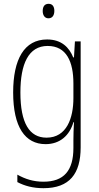

<svg xmlns="http://www.w3.org/2000/svg" viewBox="-20 -746 518 1007"><path d="M235 -726C212 -726 204 -709 204 -688C204 -667 214 -650 234 -650C255 -650 265 -666 265 -689C265 -709 257 -726 235 -726ZM227 -539C107 -539 49 -435 49 -261C49 -79 112 10 219 10C295 10 345 -36 365 -105H368C366 -67 365 -41 365 -10V30C365 149 315 207 208 207C155 207 112 193 71 170V209C109 229 153 241 208 241C345 241 403 165 403 27V-529H373L368 -445H364C343 -497 303 -539 227 -539ZM230 -505C329 -505 365 -422 365 -308V-232C365 -127 330 -24 224 -24C134 -24 87 -101 87 -261C87 -410 129 -505 230 -505Z"/></svg>

Font: Noto Sans Ethiopic Condensed ExtraLight
Style: Regular
Weight: 200
Width: 3
Designer: Monotype Design Team
Foundry: Monotype Imaging Inc.
Version: Version 2.102